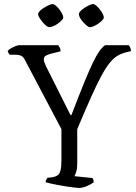

<svg xmlns="http://www.w3.org/2000/svg" viewBox="-20 -927 672 947"><path d="M370 0Q363 0 347 -2Q331 -4 310 -7Q289 -10 268.5 -14Q248 -18 231 -21.5Q214 -25 205 -28Q205 -35 208.5 -41Q212 -47 214 -50L240 -53Q255 -56 264.5 -62.5Q274 -69 278.5 -87Q283 -105 283 -140V-290L104 -629Q96 -646 85 -651.5Q74 -657 55 -657H28Q26 -660 22.5 -664.5Q19 -669 18 -676Q23 -682 34 -688.5Q45 -695 56.5 -699.5Q68 -704 74 -704H267Q271 -699 275 -691.5Q279 -684 279 -674L235 -663Q220 -659 208 -653.5Q196 -648 196 -633Q196 -628 199 -619.5Q202 -611 207 -600L328 -359H332Q369 -455 394 -516.5Q419 -578 437 -615.5Q455 -653 469 -673Q483 -693 498 -704H615Q619 -700 622.5 -692Q626 -684 626 -675L595 -667Q574 -661 556.5 -650Q539 -639 520 -615.5Q501 -592 479 -551Q457 -510 428.5 -446.5Q400 -383 361 -290V-120Q361 -96 356 -80Q351 -64 347 -58L436 -49Q438 -45 440 -41Q442 -37 442 -28Q428 -17 407 -8.5Q386 0 370 0ZM424 -793Q417 -793 408 -800.5Q399 -808 389.5 -818.5Q380 -829 374.5 -839.5Q369 -850 369 -857Q369 -864 377 -872.5Q385 -881 397 -888.5Q409 -896 420.5 -901.5Q432 -907 439 -907Q446 -907 455 -899Q464 -891 472.5 -880.5Q481 -870 486.5 -859Q492 -848 492 -841Q492 -835 484.5 -827Q477 -819 465.5 -811Q454 -803 443 -798Q432 -793 424 -793ZM223 -793Q217 -793 208 -800Q199 -807 190 -818Q181 -829 174.5 -839.5Q168 -850 168 -857Q168 -864 176 -872.5Q184 -881 196.5 -888.5Q209 -896 221 -901.5Q233 -907 239 -907Q246 -907 255 -899.5Q264 -892 272.5 -881Q281 -870 286.5 -859Q292 -848 292 -841Q292 -835 284.5 -827Q277 -819 266 -811Q255 -803 243 -798Q231 -793 223 -793Z"/></svg>

Font: Texturina 12pt ExtraLight
Style: Regular
Weight: 250
Designer: Guillermo Torres Carreño
Foundry: Omnibus-Type
Version: Version 1.002